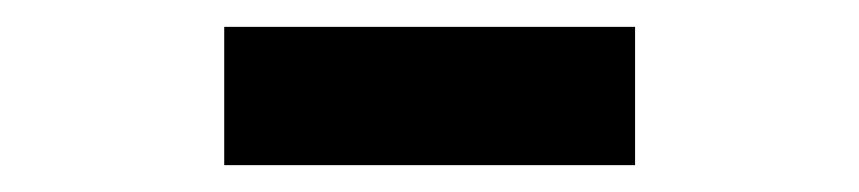

<svg xmlns="http://www.w3.org/2000/svg" viewBox="-20 -747 640 143"><path d="M147 -727V-624H453V-727Z"/></svg>

Font: Braiins Sans
Style: Bold
Weight: 700
Designer: Mike Abbink, Paul van der Laan, Pieter van Rosmalen, Jiri Chlebus, Lubos Buracinsky
Foundry: Bold Monday, Sudetype
Version: Version 1.000;hotconv 1.0.109;makeotfexe 2.5.65596